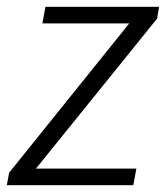

<svg xmlns="http://www.w3.org/2000/svg" viewBox="-36 -546 489 566"><path d="M-16 0 -9 -37 345 -477H89L98 -526H433L427 -491L70 -49H366L357 0Z"/></svg>

Font: Archivo SemiCondensed ExtraLight
Style: Italic
Weight: 250
Width: 4
Italic angle: -10°
Designer: Hector Gatti
Foundry: Omnibus-Type
Version: Version 2.001